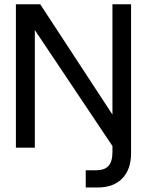

<svg xmlns="http://www.w3.org/2000/svg" viewBox="-20 -670 667 871"><path d="M490.1 -650.5V-150.2L162.6 -650.5H52.1V0H138V-533.6L490.1 -7.6V19.5Q490.1 63.4 472 82.9Q454 102.5 415 102.5H368.9V180.5H423.5Q495 180.5 534.8 139.4Q574.6 98.2 574.6 25V-650.5Z"/></svg>

Font: Overused Grotesk Light
Style: Regular
Weight: 300
Designer: RandomMaerks
Version: Version 0.005